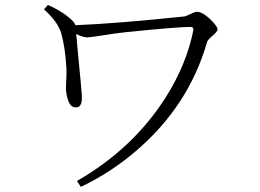

<svg xmlns="http://www.w3.org/2000/svg" viewBox="-20 -724 1040 769"><path d="M156.2 -686.5 171.9 -704.1Q238.3 -674.8 274.4 -636.7Q278.3 -631.8 282.2 -623Q449.2 -629.9 718.8 -658.2Q725.6 -659.2 753.9 -672.9Q762.7 -676.8 768.6 -676.8Q793.9 -676.8 831.1 -637.7Q850.6 -617.2 851.6 -606.4Q851.6 -597.7 828.1 -578.1Q812.5 -564.5 809.6 -556.6Q736.3 -299.8 523.4 -118.2Q422.9 -32.2 303.7 24.4L288.1 1Q513.7 -128.9 643.6 -334Q727.5 -465.8 754.9 -605.5Q753.9 -615.2 745.1 -616.2Q691.4 -616.2 489.3 -595.7Q448.2 -591.8 383.8 -581.1Q338.9 -574.2 328.1 -574.2Q310.5 -575.2 285.2 -587.9Q287.1 -568.4 293 -502.9Q305.7 -373 307.6 -344.7Q310.5 -300.8 292 -294.9Q287.1 -293.9 282.2 -293.9Q254.9 -293.9 246.1 -349.6Q244.1 -361.3 244.1 -369.1Q244.1 -379.9 245.1 -398.4Q247.1 -428.7 246.1 -449.2Q241.2 -536.1 224.6 -592.8Q210 -638.7 156.2 -686.5Z"/></svg>

Font: GenYoMin JP Light
Style: Regular
Weight: 300
Version: Version 1.001;PS 1;hotconv 16.6.51;makeotf.lib2.5.65220 DEVE